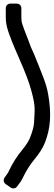

<svg xmlns="http://www.w3.org/2000/svg" viewBox="-43 -799 297 1061"><path d="M14 -779C0 -779 -11 -768 -11 -754V-703C-11 -661 0 -633 9 -607C47 -501 102 -403 131 -295C154 -209 149 -197 145 -119C144 -101 137 -73 122 -36C118 -26 104 1 80 29C52 63 27 101 7 144C4 151 1 156 -1 159L-18 183C-26 195 -23 210 -12 218L17 238C28 245 43 243 51 232L68 209C75 200 82 186 93 164C102 146 120 115 146 83C173 51 193 20 205 -10C237 -91 242 -171 223 -279C218 -308 209 -338 198 -367C181 -410 164 -456 146 -498L129 -536C124 -547 120 -560 115 -573C106 -599 98 -614 91 -635C82 -664 75 -670 75 -703V-754C75 -767 65 -779 50 -779Z"/></svg>

Font: Reckless Catfish
Style: Heavy
Weight: 400
Foundry: Cannot Into Space Fonts
Version: Version 0.2894